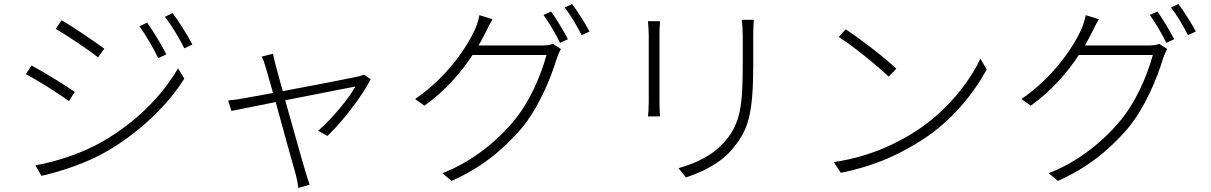

<svg xmlns="http://www.w3.org/2000/svg" viewBox="-20 -846 5990 950"><path d="M708 -734 670 -716C700 -675 741 -605 763 -558L803 -577C779 -626 732 -701 708 -734ZM834 -781 796 -763C828 -722 869 -654 892 -607L932 -626C907 -674 859 -749 834 -781ZM285 -746 256 -703C310 -672 422 -597 465 -562L496 -605C458 -634 340 -714 285 -746ZM155 -28 185 24C280 3 415 -41 515 -101C673 -194 809 -325 892 -457L861 -508C779 -368 652 -241 488 -146C391 -90 264 -47 155 -28ZM136 -522 108 -479C165 -450 276 -379 321 -346L350 -391C312 -419 191 -493 136 -522Z M1781 -477C1772 -473 1760 -469 1750 -467C1720 -460 1530 -423 1379 -395C1362 -456 1349 -505 1344 -523C1338 -548 1333 -567 1331 -580L1275 -566C1282 -553 1288 -537 1295 -512C1300 -495 1314 -447 1331 -386C1260 -373 1204 -363 1189 -360C1161 -355 1136 -351 1109 -349L1125 -297C1150 -302 1240 -320 1344 -341C1383 -200 1432 -20 1444 20C1450 42 1454 64 1456 84L1512 68C1506 51 1499 28 1493 8C1481 -29 1431 -209 1391 -350C1548 -381 1717 -414 1739 -418C1701 -353 1622 -257 1554 -199L1600 -173C1667 -236 1773 -370 1814 -454Z M2348 -621C2364 -648 2377 -674 2389 -698C2396 -712 2405 -731 2417 -751L2352 -771C2349 -751 2339 -721 2333 -707C2293 -615 2192 -464 2034 -356L2080 -323C2185 -398 2263 -490 2318 -574H2684C2657 -474 2600 -337 2515 -239C2419 -127 2296 -38 2169 11L2214 49C2360 -15 2467 -103 2559 -209C2644 -311 2703 -452 2736 -560C2739 -571 2750 -593 2755 -604L2716 -629C2704 -624 2688 -621 2663 -621ZM2669 -772C2696 -735 2732 -674 2751 -634L2790 -652C2768 -694 2732 -754 2707 -789ZM2774 -809C2803 -772 2836 -716 2858 -672L2897 -690C2877 -728 2838 -790 2811 -826Z M3186 -741C3188 -724 3190 -689 3190 -672V-341C3190 -312 3188 -284 3186 -270H3246C3244 -285 3243 -315 3243 -340V-672C3243 -691 3244 -724 3246 -741ZM3650 -748C3653 -726 3655 -699 3655 -670V-530C3655 -322 3643 -237 3570 -150C3508 -76 3422 -38 3337 -14L3374 32C3447 7 3545 -34 3609 -115C3680 -203 3707 -274 3707 -529V-670C3707 -699 3708 -726 3710 -748Z M4164 -701 4130 -663C4206 -615 4326 -516 4377 -467L4415 -506C4365 -555 4230 -659 4164 -701ZM4106 -44 4140 9C4322 -27 4447 -92 4546 -156C4692 -250 4798 -385 4862 -502L4831 -556C4777 -439 4660 -293 4516 -200C4422 -139 4291 -72 4106 -44Z M5348 -621C5364 -648 5377 -674 5389 -698C5396 -712 5405 -731 5417 -751L5352 -771C5349 -751 5339 -721 5333 -707C5293 -615 5192 -464 5034 -356L5080 -323C5185 -398 5263 -490 5318 -574H5684C5657 -474 5600 -337 5515 -239C5419 -127 5296 -38 5169 11L5214 49C5360 -15 5467 -103 5559 -209C5644 -311 5703 -452 5736 -560C5739 -571 5750 -593 5755 -604L5716 -629C5704 -624 5688 -621 5663 -621ZM5669 -772C5696 -735 5732 -674 5751 -634L5790 -652C5768 -694 5732 -754 5707 -789ZM5774 -809C5803 -772 5836 -716 5858 -672L5897 -690C5877 -728 5838 -790 5811 -826Z"/></svg>

Font: Noto Sans CJK Light
Style: Regular
Weight: 300
Designer: Ryoko NISHIZUKA (kana & ideographs); Paul D. Hunt (Latin, Greek & Cyrillic); Wenlong ZHANG (bopomofo); Sandoll Communica
Foundry: Adobe Systems Incorporated
Version: Version 1.000;PS 1;hotconv 1.0.78;makeotf.lib2.5.61930